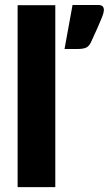

<svg xmlns="http://www.w3.org/2000/svg" viewBox="-20 -770 448 790"><path d="M52.5 0ZM207.5 -748.5V0H52.5V-748.5ZM383.5 -749.5Q391.5 -749.5 396.5 -747.5Q401.5 -745.5 403.8 -742.2Q406 -739 406.8 -735.5Q407.5 -732 407.5 -729Q407.5 -725 405.8 -717.5Q404 -710 398.2 -695.5Q392.5 -681 381.8 -656.8Q371 -632.5 353.5 -594.5Q345 -578 332.5 -573.2Q320 -568.5 300.5 -568.5H245.5L278.5 -749.5Z"/></svg>

Font: Lato Black
Style: Regular
Weight: 900
Designer: Lukasz Dziedzic
Foundry: tyPoland Lukasz Dziedzic
Version: Version 2.007; 2014-02-27